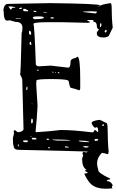

<svg xmlns="http://www.w3.org/2000/svg" viewBox="-20 -958 733 1200"><path d="M294.9 -938.5Q604.5 -934.6 604.5 -924.8Q604.5 -920.9 595.7 -919.9V-917H597.7Q612.3 -930.7 666 -937.5L672.9 -938.5Q677.7 -928.7 677.7 -919.9Q677.7 -844.7 684.6 -785.2L659.2 -732.4Q643.6 -723.6 627.9 -723.6Q585 -723.6 585 -749V-752.9Q585.9 -759.8 598.6 -773.4Q585 -779.3 585 -796.9Q585 -821.3 564.5 -821.3Q564.5 -833 561.5 -833H525.4V-831.1Q525.4 -828.1 541 -822.3V-817.4L530.3 -815.4L363.3 -819.3H277.3Q188.5 -819.3 188.5 -807.6Q195.3 -807.6 204.1 -552.7Q211.9 -543.9 219.7 -543.9H229.5L296.9 -547.9L406.2 -535.2Q420.9 -535.2 420.9 -573.2Q420.9 -589.8 454.1 -596.7L463.9 -603.5Q481.4 -603.5 481.4 -463.9V-409.2Q481.4 -395.5 474.6 -393.6Q454.1 -402.3 422.9 -409.2Q417 -409.2 409.2 -450.2Q409.2 -463.9 303.7 -463.9Q208 -463.9 208 -455.1L206.1 -434.6L214.8 -295.9Q210.9 -218.8 202.1 -133.8L208 -131.8Q299.8 -137.7 358.4 -145.5H361.3Q436.5 -145.5 554.7 -130.9H557.6Q566.4 -130.9 570.3 -144.5H577.1L590.8 -131.8H591.8L593.8 -138.7Q593.8 -163.1 584 -163.1L573.2 -159.2Q558.6 -169.9 552.7 -188.5Q552.7 -203.1 602.5 -209Q607.4 -209 636.7 -192.4Q652.3 -192.4 652.3 -165Q653.3 -62.5 659.2 -8.8L655.3 4.9H648.4Q641.6 1 617.2 -2.9Q572.3 41 593.8 100.6V104.5Q593.8 124 668.9 158.2V162.1Q647.5 167 647.5 170.9V171.9L649.4 173.8Q671.9 173.8 684.6 199.2L682.6 204.1Q675.8 204.1 682.6 218.8Q582 231.4 543 186.5Q517.6 156.2 506.8 127L526.4 124V118.2Q511.7 112.3 511.7 109.4V106.4Q519.5 106.4 519.5 102.5Q493.2 86.9 493.2 35.2Q493.2 27.3 500 15.6L495.1 0Q499 -8.8 503.9 -8.8L519.5 -4.9Q521.5 -4.9 528.3 -10.7Q424.8 -14.6 96.7 -21.5Q65.4 -21.5 65.4 -46.9Q60.5 -50.8 60.5 -94.7L67.4 -124L65.4 -137.7L71.3 -144.5H74.2Q86.9 -131.8 94.7 -131.8H98.6Q127 -137.7 127 -152.3L119.1 -459Q119.1 -468.8 105.5 -493.2Q109.4 -493.2 115.2 -752.9Q120.1 -760.7 120.1 -780.3V-785.2Q120.1 -821.3 76.2 -821.3L42 -831.1L24.4 -829.1Q2.9 -829.1 2.9 -889.6L1 -890.6Q3.9 -933.6 30.3 -933.6H31.2ZM185.5 -848.6V-846.7Q189.5 -837.9 199.2 -837.9H201.2Q253.9 -839.8 253.9 -846.7V-848.6Q253.9 -855.5 219.7 -855.5H215.8Q185.5 -855.5 185.5 -848.6ZM500 -885.7V-882.8L577.1 -874Q584 -877 585 -880.9V-885.7L549.8 -887.7ZM308.6 -85.9V-83L340.8 -79.1H419.9Q419.9 -85 340.8 -85.9ZM472.7 -79.1V-77.1Q472.7 -71.3 537.1 -69.3V-72.3Q514.6 -79.1 486.3 -79.1ZM33.2 -918V-917L46.9 -896.5Q56.6 -910.2 62.5 -910.2L72.3 -908.2L76.2 -911.1Q61.5 -918 38.1 -918ZM124 -897.5V-894.5Q126 -887.7 139.6 -887.7H156.2V-892.6Q138.7 -903.3 130.9 -903.3H128.9ZM124 -79.1V-76.2Q127 -69.3 135.7 -69.3H149.4L154.3 -74.2V-76.2Q153.3 -81.1 144.5 -81.1H140.6ZM178.7 -92.8V-90.8Q179.7 -85.9 192.4 -85.9H199.2L208 -87.9V-90.8Q206.1 -96.7 197.3 -96.7H181.6ZM165 -766.6 161.1 -760.7V-749Q165 -740.2 171.9 -740.2L174.8 -746.1V-747.1Q174.8 -762.7 165 -766.6ZM176.8 -215.8 174.8 -207V-190.4L176.8 -188.5V-186.5Q185.5 -186.5 185.5 -202.1Q185.5 -214.8 180.7 -215.8ZM570.3 -84V-83Q571.3 -77.1 580.1 -77.1Q593.8 -80.1 593.8 -84V-85.9L590.8 -89.8H575.2ZM498 -40 511.7 -36.1H523.4Q532.2 -36.1 534.2 -42V-43H532.2L516.6 -44.9Q498 -43.9 498 -40ZM604.5 -793.9V-792L607.4 -788.1Q611.3 -788.1 614.3 -803.7L612.3 -812.5H609.4Q604.5 -812.5 604.5 -793.9ZM165 -692.4V-682.6L169.9 -677.7H173.8L176.8 -680.7L171.9 -698.2ZM632.8 -760.7 634.8 -759.8 638.7 -755.9V-753.9Q646.5 -753.9 646.5 -769.5V-771.5H641.6Q635.7 -767.6 632.8 -760.7ZM294.9 -846.7Q296.9 -841.8 304.7 -841.8H306.6Q315.4 -841.8 317.4 -846.7L313.5 -849.6H297.9ZM385.7 -43V-40L388.7 -36.1H409.2V-40L393.6 -43ZM146.5 -416 144.5 -407.2V-395.5H147.5L151.4 -398.4V-416ZM99.6 -904.3Q99.6 -901.4 105.5 -901.4L117.2 -904.3V-910.2H110.4Q99.6 -908.2 99.6 -904.3ZM188.5 -890.6V-889.6Q191.4 -882.8 201.2 -882.8H208V-883.8Q205.1 -890.6 195.3 -890.6ZM270.5 -90.8V-87.9L274.4 -84H279.3L288.1 -85.9V-87.9L284.2 -90.8ZM78.1 -844.7V-841.8H110.4V-844.7ZM619.1 -172.9 623 -169.9Q629.9 -171.9 629.9 -174.8V-178.7L626 -181.6Q619.1 -179.7 619.1 -172.9ZM250 -883.8Q250 -878.9 274.4 -878.9Q274.4 -883.8 250 -883.8ZM281.2 -35.2V-31.2H288.1L291 -35.2V-36.1L288.1 -40H286.1ZM91.8 -55.7V-44.9L94.7 -42L96.7 -43V-55.7ZM210.9 -518.6V-516.6H221.7V-520.5L217.8 -523.4H215.8ZM340.8 -506.8V-504.9L345.7 -500H351.6V-502.9L347.7 -506.8ZM306.6 -509.8V-506.8L310.5 -502.9H313.5V-506.8L310.5 -509.8ZM171.9 -108.4V-104.5H176.8V-108.4ZM324.2 -506.8V-502.9H329.1V-506.8ZM178.7 -311.5V-306.6H181.6V-311.5ZM228.5 -908.2V-906.2H231.4V-908.2Z"/></svg>

Font: Love Ya Like A Sister
Style: Regular
Weight: 400
Designer: Kimberly Geswein
Foundry: Kimberly Geswein
Version: Version 1.002 2007